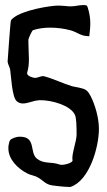

<svg xmlns="http://www.w3.org/2000/svg" viewBox="-20 -722 420 757"><path d="M319 -701C315 -702 312 -702 308 -702C292 -702 276 -697 261 -697H253C239 -698 224 -700 210 -700C180 -700 71 -683 32 -651C28 -648 25 -645 23 -641C21 -638 10 -480 10 -479C11 -469 18 -458 20 -448C24 -422 27 -342 45 -324C52 -317 61 -314 70 -314C90 -314 112 -325 128 -326C132 -327 136 -327 140 -327C184 -327 257 -307 275 -270C281 -259 282 -227 282 -191C282 -165 261 -111 266 -91C269 -79 227 -69 216 -73C180 -86 155 -74 126 -96C95 -120 124 -183 59 -183H55C44 -182 34 -179 24 -173C16 -168 16 -158 14 -150C13 -146 13 -142 13 -137C13 -94 50 -57 88 -38C101 -31 117 -30 130 -22C150 -11 159 5 186 9C192 10 233 15 251 15H258C333 -10 370 -142 370 -214C370 -255 356 -307 337 -344L335 -347C331 -355 326 -362 319 -367C305 -376 280 -378 264 -382C228 -393 192 -411 155 -421C154 -421 152 -422 150 -422C140 -422 128 -415 120 -415H117C106 -416 87 -423 87 -433V-435C93 -455 94 -472 94 -490C94 -510 92 -530 92 -553V-565C92 -571 106 -601 110 -603C131 -610 155 -613 178 -613C206 -613 235 -609 260 -602C281 -596 299 -581 321 -580L331 -579H332C334 -596 336 -612 336 -630C336 -650 333 -670 326 -692C324 -696 324 -701 319 -701Z"/></svg>

Font: Ancial
Style: Regular
Weight: 400
Designer: Daytona Mess (Anne-Dauphine Borione)
Foundry: Daytona Mess (Anne-Dauphine Borione)
Version: Version 1.000;Glyphs 3.2 (3192)